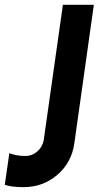

<svg xmlns="http://www.w3.org/2000/svg" viewBox="-35 -770 426 800"><path d="M63 9.8Q12.2 9.8 -15.1 0L3.9 -131.8Q34.7 -119.6 73.2 -120.1Q99.1 -120.1 120.6 -139.2Q142.1 -158.2 147 -185.1L227.1 -750H356L274.9 -173.8Q263.7 -92.8 203.9 -41.5Q144 9.8 63 9.8Z"/></svg>

Font: Oakes Grotesk
Style: SemiBold Italic
Weight: 600
Designer: Samuel Oakes
Foundry: Samuel Oakes
Version: Version 1.0 | wf-rip DC20170320